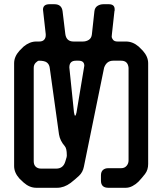

<svg xmlns="http://www.w3.org/2000/svg" viewBox="-20 -787 768 911"><path d="M92 -566 72 -546Q47 -518 47 -487V1Q47 32 72 60L92 79Q120 104 152 104H251Q284 104 315 81Q337 64 355 47Q373 30 378 4L474 -466Q486 -499 517 -499H555Q587 -499 590 -465V-26Q590 -11 580.5 0Q571 11 555 11H494Q478 11 468.5 19.5Q459 28 459 45V70Q459 104 494 104H577Q593 104 609 95.5Q625 87 637 75Q654 57 668.5 38Q683 19 683 -9V-487Q683 -518 658 -546L638 -566Q610 -590 578 -590H538Q523 -590 516.5 -598Q510 -606 510 -614L511 -625L523 -734Q523 -736 524 -737Q524 -738 524 -739.5Q524 -741 524 -743Q524 -767 496 -767H471Q455 -767 442.5 -759Q430 -751 428 -734L416 -624Q414 -606 401.5 -598Q389 -590 373 -590H329Q295 -590 290 -625L277 -733Q273 -767 238 -767H215Q184 -767 184 -741Q184 -735 185 -732L197 -625V-619Q197 -607 189.5 -598.5Q182 -590 166 -590H152Q121 -590 92 -566ZM140 -22V-465Q140 -480 149.5 -489.5Q159 -499 165 -499Q192 -499 203 -490Q214 -481 216 -465L260 -149Q265 -119 287 -94Q297 -83 297 -51Q297 -50 297 -47.5Q297 -45 296 -41Q294 -32 290 -21Q280 13 247 13H175Q159 13 149.5 4Q140 -5 140 -22ZM309 -467Q309 -499 340 -499H353Q380 -499 380 -475L343 -253Q340 -238 336 -238Q334 -238 331 -254Z"/></svg>

Font: WDXL Lubrifont SC
Style: Regular
Weight: 400
Designer: [WDXL Lubrifont] Copyright 2020-2022 (c) NightFurySL2001, Skr-ZERO; [ZCOOL QingKe HuangYou] Copyright 2018-2022 (c) The 
Version: Version 2.001;hotconv 1.1.1;makeotfexe 2.6.0